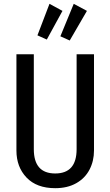

<svg xmlns="http://www.w3.org/2000/svg" viewBox="-20 -973 578 1005"><path d="M472 -185Q472 -130 448.5 -85Q425 -40 379 -14Q333 12 269 12Q172 12 119 -43.5Q66 -99 66 -185V-689H157V-192Q157 -65 269 -65Q381 -65 381 -192V-689H472ZM239 -953 307 -916 225 -766 176 -788ZM366 -953 435 -916 345 -761 296 -783Z"/></svg>

Font: Fira Sans Extra Condensed
Style: Regular
Weight: 400
Width: 1
Designer: Carrois Corporate & Edenspiekermann AG
Foundry: Carrois Corporate GbR & Edenspiekermann AG
Version: Version 4.203